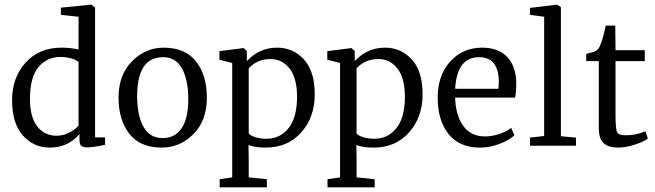

<svg xmlns="http://www.w3.org/2000/svg" viewBox="-20 -627 2819 826"><path d="M194 8Q125 8 78.5 -44Q32 -96 32 -196Q32 -293 90 -357.5Q148 -422 245 -422Q283 -422 318 -414V-555L242 -563V-594L371 -607H373L389 -595V-36H432V-4Q380 7 357 7Q338 7 330 1Q322 -5 322 -27V-50Q272 8 194 8ZM223 -43Q252 -43 278 -56.5Q304 -70 318 -87V-359Q312 -368 289 -375Q266 -382 240 -382Q182 -382 146 -339Q110 -296 109 -207Q108 -124 140 -83.5Q172 -43 223 -43Z M680 -33Q733 -33 761.5 -75.5Q790 -118 790 -201Q790 -282 763.5 -331.5Q737 -381 681 -381Q570 -381 570 -213Q570 -131 597 -82Q624 -33 680 -33ZM490 -207Q490 -305 548 -363.5Q606 -422 684 -422Q777 -422 823.5 -362.5Q870 -303 870 -207Q870 -108 812 -50Q754 8 676 8Q583 8 536.5 -51.5Q490 -111 490 -207Z M1334 -221Q1334 -123 1276 -57.5Q1218 8 1123 8Q1077 8 1049 -3L1050 59V136L1128 144V179H925V144L979 136V-356L924 -370V-407L1026 -420H1028L1042 -408V-364Q1096 -422 1172 -422Q1241 -422 1287.5 -371.5Q1334 -321 1334 -221ZM1144 -373Q1086 -373 1050 -333V-53Q1056 -44 1078 -37Q1100 -30 1126 -30Q1184 -30 1220.5 -74.5Q1257 -119 1258 -209Q1258 -291 1226 -332Q1194 -373 1144 -373Z M1798 -221Q1798 -123 1740 -57.5Q1682 8 1587 8Q1541 8 1513 -3L1514 59V136L1592 144V179H1389V144L1443 136V-356L1388 -370V-407L1490 -420H1492L1506 -408V-364Q1560 -422 1636 -422Q1705 -422 1751.5 -371.5Q1798 -321 1798 -221ZM1608 -373Q1550 -373 1514 -333V-53Q1520 -44 1542 -37Q1564 -30 1590 -30Q1648 -30 1684.5 -74.5Q1721 -119 1722 -209Q1722 -291 1690 -332Q1658 -373 1608 -373Z M2045 8Q1956 8 1909.5 -50.5Q1863 -109 1863 -207Q1863 -303 1917 -362.5Q1971 -422 2054 -422Q2122 -422 2160 -384Q2198 -346 2201 -275Q2201 -230 2196 -207H1938Q1940 -131 1973 -85.5Q2006 -40 2067 -40Q2097 -40 2129.5 -51Q2162 -62 2179 -77L2193 -45Q2171 -24 2129 -8Q2087 8 2045 8ZM2041 -381Q1946 -381 1938 -245H2124Q2126 -265 2126 -278Q2124 -381 2041 -381Z M2260 0V-35L2321 -42V-555L2260 -563V-593L2376 -607H2377L2393 -596V-41L2458 -35V0Z M2556 -77V-364H2502V-395Q2539 -404 2545 -409Q2556 -416 2563 -434Q2575 -464 2586 -517H2627L2628 -411H2754V-364H2628V-132Q2628 -72 2635 -58.5Q2642 -45 2672 -45Q2717 -45 2756 -62H2757L2767 -31Q2749 -17 2710 -4.5Q2671 8 2639 8Q2598 8 2577 -11Q2556 -30 2556 -77Z"/></svg>

Font: Aikya
Style: Regular
Weight: 400
Designer: Neelakash Kshetrimayum (Latin subset based on Merriweather by Eben Sorkin)
Foundry: Brand New Type
Version: Version 1.00 b005